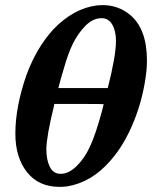

<svg xmlns="http://www.w3.org/2000/svg" viewBox="-20 -722 602 750"><path d="M213 8Q131 8 85.5 -49.5Q40 -107 40 -200Q40 -304 83 -428Q122 -535 189 -608Q268 -690 360 -701Q363 -701 370 -701.5Q377 -702 381 -702Q442 -702 488 -664Q554 -609 554 -486Q554 -465 552 -445Q541 -343 503.5 -249.5Q466 -156 411 -94Q338 -10 243 6Q227 8 213 8ZM433 -562Q433 -601 418.5 -626Q404 -651 377 -651Q343 -651 314 -621.5Q285 -592 266 -554Q246 -514 229 -453Q225 -441 216.5 -410.5Q208 -380 208 -378H401Q433 -504 433 -562ZM161 -140Q161 -98 174.5 -70.5Q188 -43 217 -43Q249 -43 280 -74Q310 -103 332 -150.5Q354 -198 378 -287Q385 -313 385 -315Q385 -316 289 -316H192L191 -309Q162 -191 161 -140Z"/></svg>

Font: KaTeX_Math
Style: Bold Italic
Weight: 700
Version: Version 3699957226